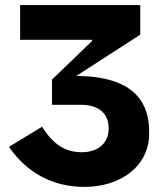

<svg xmlns="http://www.w3.org/2000/svg" viewBox="-20 -720 631 753"><path d="M311 13C455 13 565 -70 565 -196V-204C565 -368 441 -422 279 -422L530 -584V-700H59V-564H341V-559L184 -408V-309H298C369 -309 406 -273 406 -218V-215C406 -160 366 -123 301 -123C236 -123 189 -153 145 -223L15 -144C85 -43 186 13 311 13Z"/></svg>

Font: Fixel Text Bold
Style: Bold
Weight: 700
Width: 4
Designer: AlfaBravo + MacPaw
Foundry: Kyrylo Tkachov, Marchela Mozhyna, Serhii Makarenko, Maria Weinstein, Zakhar Kryvoshyya
Version: Version 1.211